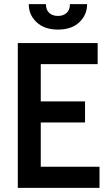

<svg xmlns="http://www.w3.org/2000/svg" viewBox="-20 -908 530 928"><path d="M66 -700H452V-598H177V-418H391V-316H177V-102H461V0H66ZM119 -888H202Q202 -860 218 -845.5Q234 -831 260 -831Q286 -831 302 -845.5Q318 -860 318 -888H401Q401 -836 363.5 -800.5Q326 -765 260 -765Q195 -765 157 -800.5Q119 -836 119 -888Z"/></svg>

Font: Cabin Condensed SemiBold
Style: Regular
Weight: 600
Width: 3
Designer: Pablo Impallari
Foundry: Pablo Impallari. http://www.impallari.com Igino Marini. http://www.ikern.com
Version: Version 2.200